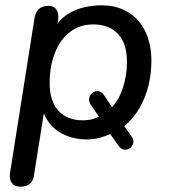

<svg xmlns="http://www.w3.org/2000/svg" viewBox="-20 -516 637 723"><path d="M56 187Q35 187 24.5 173Q14 159 18 134L110 -448Q114 -471 127 -482.5Q140 -494 163 -494Q183 -494 192.5 -480Q202 -466 199 -441L187 -369L182 -387Q186 -415 203 -435Q220 -455 245.5 -469Q271 -483 301.5 -489.5Q332 -496 362 -496Q419 -496 461 -471Q503 -446 526.5 -399Q550 -352 550 -287Q550 -208 522 -142.5Q494 -77 443 -37L445 -45L475 -3Q485 11 481.5 23.5Q478 36 468.5 42.5Q459 49 447 47.5Q435 46 425 31L393 -14L399 -13Q378 -3 355 3Q332 9 305 9Q247 9 201.5 -20Q156 -49 139 -107L148 -108L108 144Q105 166 92 176.5Q79 187 56 187ZM292 -63Q313 -63 329 -67.5Q345 -72 360 -81L356 -72L322 -121Q313 -135 316 -147.5Q319 -160 329 -167Q339 -174 351 -172.5Q363 -171 373 -156L406 -106L399 -109Q428 -140 443 -186Q458 -232 458 -284Q458 -352 424.5 -388Q391 -424 332 -424Q279 -424 242 -394.5Q205 -365 186 -315Q167 -265 167 -203Q167 -135 200 -99Q233 -63 292 -63Z"/></svg>

Font: Nunito Medium
Style: Italic
Weight: 500
Designer: Vernon Adams
Foundry: Vernon Adams
Version: Version 3.601